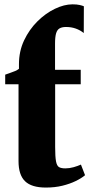

<svg xmlns="http://www.w3.org/2000/svg" viewBox="-20 -855 422 886"><path d="M191.5 10.5Q125.5 10.5 95.5 -18.8Q65.5 -48 65.5 -111.5V-466H4V-510.5Q16.5 -515 28 -519Q39.5 -523 49.8 -527.2Q60 -531.5 67.5 -537.5Q67.5 -542.5 67.5 -548Q67.5 -553.5 67.5 -559Q67.5 -618.5 91.2 -668.8Q115 -719 152.5 -756.2Q190 -793.5 233 -814.2Q276 -835 314.5 -835Q334.5 -835 347.5 -832Q360.5 -829 367 -826L366.5 -702.5Q350 -716 329.5 -723.2Q309 -730.5 284.5 -730.5Q266.5 -730.5 255.2 -724.2Q244 -718 239 -701.5Q234 -685 234 -653.5V-533H352.5V-466H234.5V-176.5Q234.5 -131.5 238.5 -110.5Q242.5 -89.5 252.5 -83.8Q262.5 -78 281.5 -78Q300.5 -78 319.8 -83.5Q339 -89 353.5 -95.5L372.5 -46.5Q356 -32.5 329.2 -19.5Q302.5 -6.5 268 2Q233.5 10.5 191.5 10.5Z"/></svg>

Font: Merriweather 72pt Black
Style: Regular
Weight: 900
Version: Version 2.100